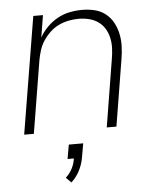

<svg xmlns="http://www.w3.org/2000/svg" viewBox="-54 -574 707 850"><g transform="rotate(-5 300.0 -149.5)"><path d="M39 0 125 -520H168L152 -422Q166 -447 187 -468Q208 -489 233.5 -503Q259 -517 287 -522.5Q315 -528 342 -528Q371 -528 398 -521.5Q425 -515 446 -498.5Q467 -482 480 -458Q493 -434 498.5 -407Q504 -380 503 -351.5Q502 -323 497 -294L449 0H406L455 -301Q459 -324 460 -347.5Q461 -371 456 -393.5Q451 -416 439.5 -435Q428 -454 410 -466.5Q392 -479 369.5 -484.5Q347 -490 323 -490Q301 -490 278.5 -485.5Q256 -481 235 -471Q214 -461 196.5 -444.5Q179 -428 166 -408.5Q153 -389 146 -367Q139 -345 135 -323L82 0ZM229 229 206 206Q224 190 235 168.5Q246 147 249 124H221L232 61H296L285 124Q280 153 266 180.5Q252 208 229 229Z"/></g></svg>

Font: Iosevka SS04 XLt Ex Obl
Style: Regular
Weight: 200
Width: 7
Italic angle: -9°
Monospace: yes
Designer: Belleve Invis
Foundry: Belleve Invis
Version: Version 19.0.0; ttfautohint (v1.8.4)